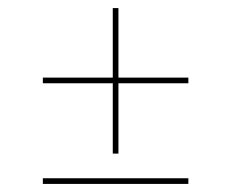

<svg xmlns="http://www.w3.org/2000/svg" viewBox="-20 -591 564 475"><path d="M273 -211V-385H446V-399H273V-571H259V-399H86V-385H259V-211ZM446 -136V-150H86V-136Z"/></svg>

Font: Josefin Slab Thin Thin
Style: Regular
Weight: 250
Version: Version 2.000